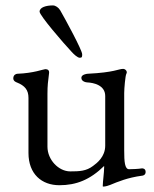

<svg xmlns="http://www.w3.org/2000/svg" viewBox="-20 -669 567 708"><path d="M244 -478C252 -469 266 -456 274 -456C283 -456 283 -460 283 -469C283 -484 221 -598 202 -631C196 -641 185 -649 175 -649C150 -649 126 -642 126 -626C126 -612 213 -511 244 -478ZM434 -415C417 -415 402.9 -401.9 303 -397C299 -396.8 280 -394 280 -382C280 -368 298 -365 303 -365C323 -364 368 -356 368 -315V-132C368 -91 338 -68 323 -57C298 -38 273 -37 239 -37C196 -37 155 -80 155 -128V-323C155 -353 157 -369 161 -400C162 -410 156 -414 147 -414C141 -414 104 -399.2 44 -397C38.9 -396.8 29 -393 29 -380C29 -370 39 -366 42 -365C72 -353 85 -337 85 -308V-105C85 -27 134 14 199 14C261 14 312 -6 364 -57V-51C364 -34 359 2 359 15C359 18 358 19 362 19C368 19 382 15 386 13C415 1 451 -14 503 -21C508 -21 517 -24 517 -35C517 -47 507 -49 502 -48C492 -46 466 -45 456 -45C440 -45 438 -73 438 -114V-326C438 -342 442 -390 446 -397C451 -405 443 -415 434 -415Z"/></svg>

Font: EB Garamond 12
Style: Regular
Weight: 400
Version: Version 0.016+